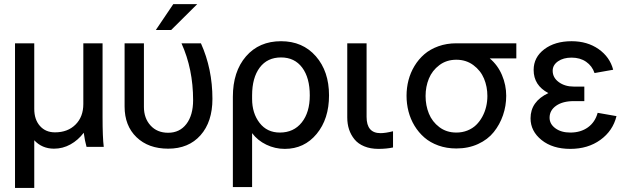

<svg xmlns="http://www.w3.org/2000/svg" viewBox="-20 -716 3058 936"><path d="M53.2 200.2V-504.9H147V-185.1Q147 -133.3 174.6 -102.1Q202.1 -70.8 248 -70.8Q310.1 -70.8 348.1 -108.6Q386.2 -146.5 386.2 -209V-504.9H480V-145Q480 -45.9 485.8 0H401.9Q393.6 -28.8 388.2 -68.8Q360.8 -32.7 323.5 -12Q286.1 8.8 243.2 8.8Q185.1 8.8 147 -32.2V200.2Z M799.8 8.8Q703.6 8.8 645.5 -47.1Q587.4 -103 587.4 -196.8V-504.9H681.6V-194.8Q681.6 -139.6 713.9 -104.2Q746.1 -68.8 799.8 -68.8Q856 -68.8 888.7 -111.6Q921.4 -154.3 921.4 -228Q921.4 -379.4 864.7 -504.9H959.5Q1015.6 -380.4 1015.6 -233.9Q1015.6 -122.1 957.5 -56.6Q899.4 8.8 799.8 8.8ZM824.7 -695.8H941.4L814.5 -569.8H739.7Z M1209 -251V-233.9Q1209 -164.1 1245.4 -116.9Q1281.7 -69.8 1344.2 -69.8Q1411.6 -69.8 1450.9 -118.9Q1490.2 -168 1490.2 -251Q1490.2 -336.9 1453.1 -386.5Q1416 -436 1350.1 -436Q1283.2 -436 1246.1 -386.5Q1209 -336.9 1209 -251ZM1350.1 -515.1Q1455.6 -515.1 1519.8 -441.7Q1584 -368.2 1584 -251Q1584 -136.2 1523.7 -63.2Q1463.4 9.8 1368.2 9.8Q1320.8 9.8 1278.3 -10.7Q1235.8 -31.2 1209 -66.9V195.8H1115.2V-244.1Q1115.2 -367.2 1179.2 -441.2Q1243.2 -515.1 1350.1 -515.1Z M1672.9 -143.1V-504.9H1767.1V-146Q1767.1 -66.9 1835 -66.9Q1859.4 -66.9 1896 -76.2V2.9Q1863.8 9.8 1825.2 9.8Q1785.6 9.8 1755.6 -2.7Q1725.6 -15.1 1708 -36.9Q1690.4 -58.6 1681.6 -85.2Q1672.9 -111.8 1672.9 -143.1Z M2204.6 7.8Q2157.2 7.8 2117.2 -6.6Q2077.1 -21 2048.8 -45.7Q2020.5 -70.3 2000.7 -103Q1981 -135.7 1971.4 -172.9Q1961.9 -210 1961.9 -249Q1961.9 -288.1 1971.4 -325Q1981 -361.8 2000.7 -394.5Q2020.5 -427.2 2048.8 -451.7Q2077.1 -476.1 2117.2 -490.5Q2157.2 -504.9 2204.6 -504.9H2497.1V-431.2H2367.7Q2406.7 -398.4 2427.2 -349.9Q2447.8 -301.3 2447.8 -249Q2447.8 -199.7 2432.1 -154.3Q2416.5 -108.9 2387.2 -72.3Q2357.9 -35.6 2310.5 -13.9Q2263.2 7.8 2204.6 7.8ZM2054.7 -248Q2054.7 -202.1 2070.8 -162.4Q2086.9 -122.6 2121.8 -96.2Q2156.7 -69.8 2204.6 -69.8Q2233.9 -69.8 2258.8 -79.8Q2283.7 -89.8 2301.3 -106.9Q2318.8 -124 2331.3 -147Q2343.8 -169.9 2349.9 -195.6Q2356 -221.2 2356 -248Q2356 -293.5 2339.6 -332.8Q2323.2 -372.1 2287.8 -398.4Q2252.4 -424.8 2204.6 -424.8Q2156.7 -424.8 2121.8 -398.4Q2086.9 -372.1 2070.8 -332.8Q2054.7 -293.5 2054.7 -248Z M2828.6 -223.1H2777.3Q2723.6 -223.1 2691.4 -200.7Q2659.2 -178.2 2659.2 -142.1Q2659.2 -111.3 2687.5 -90.6Q2715.8 -69.8 2760.3 -69.8Q2811 -69.8 2846.2 -95.2Q2881.3 -120.6 2893.6 -166L2985.4 -149.9Q2967.8 -78.1 2907 -34.2Q2846.2 9.8 2760.3 9.8Q2673.8 9.8 2620.1 -33.4Q2566.4 -76.7 2566.4 -139.2Q2566.4 -221.2 2653.3 -262.2Q2581.5 -299.8 2581.5 -375Q2581.5 -436.5 2633.3 -475.8Q2685.1 -515.1 2766.6 -515.1Q2843.3 -515.1 2898.2 -476.6Q2953.1 -438 2969.2 -376L2878.4 -359.9Q2866.7 -394.5 2837.4 -414.8Q2808.1 -435.1 2766.6 -435.1Q2726.1 -435.1 2700.2 -417Q2674.3 -398.9 2674.3 -371.1Q2674.3 -337.4 2704.1 -315.7Q2733.9 -293.9 2777.3 -293.9H2828.6Z"/></svg>

Font: LT Superior Med
Style: Regular
Weight: 500
Designer: Daniel Lyons
Foundry: LyonsType
Version: Version 1.000